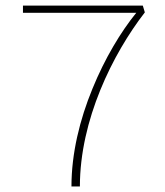

<svg xmlns="http://www.w3.org/2000/svg" viewBox="-20 -670 593 690"><path d="M493.2 -649.9H62.5V-624H469.7C414.6 -556.2 356.9 -460.9 312 -350.6C266.6 -240.2 236.8 -118.7 236.8 0H267.1C267.1 -238.8 384.8 -476.1 500.5 -625.5Z"/></svg>

Font: Estedad Thin
Style: Regular
Weight: 100
Designer: Amin Abedi
Version: Version 7.3